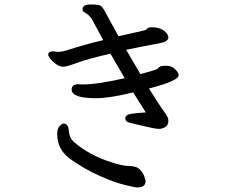

<svg xmlns="http://www.w3.org/2000/svg" viewBox="-20 -782 1040 852"><path d="M588.9 49.8Q579.1 49.8 533.9 38.8Q488.8 27.8 423.3 -1Q357.9 -29.8 292 -76.2Q233.9 -118.2 233.9 -187Q233.9 -212.9 245.4 -223.4Q256.8 -233.9 261.2 -233.9Q283.2 -233.9 285.2 -202.9Q287.1 -171.9 307.1 -152.8Q376 -92.8 474.1 -62Q520 -45.9 553.5 -45.4Q586.9 -44.9 601.6 -29.1Q616.2 -13.2 621.1 2.9Q626 19 626 22Q626 49.8 588.9 49.8ZM688 -210Q668.9 -210 624.5 -220.9Q580.1 -231.9 558.1 -236.6Q536.1 -241.2 536.1 -257.1Q536.1 -272.9 561.5 -276.9Q586.9 -280.8 627 -283.2L570.8 -372.1Q466.8 -346.2 405.8 -346.2Q297.9 -346.2 297.9 -384.8Q297.9 -407.7 327.1 -408.2L344.2 -407.2Q413.1 -407.2 533.2 -435.1L470.2 -543.9Q374 -522 324.5 -503.9Q274.9 -485.8 261.2 -485.8Q245.1 -485.8 229 -497.3Q212.9 -508.8 203.4 -521.5Q193.8 -534.2 193.8 -539.1Q193.8 -554.2 215.8 -554.2L233.9 -551.8Q254.9 -551.8 273.9 -558.1Q357.9 -585 438 -604L387.2 -698.2Q373 -718.3 355 -727.1Q346.2 -731 346.2 -742.2Q346.2 -762.2 383.8 -762.2Q418 -762.2 427 -756.1Q436 -750 447 -729Q458 -708 474.6 -678Q491.2 -647.9 505.9 -621.1L620.1 -647Q627 -647.9 631.6 -654.1Q636.2 -660.2 651.9 -661.1Q688 -661.1 707.5 -646Q727.1 -630.9 727.1 -615.2Q727.1 -597.2 687 -589.8Q619.1 -577.6 540 -561L603 -453.1Q668.9 -471.2 674.6 -474.1Q680.2 -477.1 686 -483.6Q691.9 -490.2 717.8 -490.2Q741.7 -490.2 757.3 -474.6Q772.9 -459 772.9 -448.2Q772.9 -423.3 641.1 -389.2Q685.1 -318.4 702.1 -295.2Q719.2 -272 723.1 -263.9Q727.1 -255.9 727.1 -245.1Q727.1 -214.8 688 -210Z"/></svg>

Font: LXGW WenKai Screen R
Style: Regular
Weight: 400
Designer: Fontworks Inc.
Version: Version 1.235;May 31, 2022